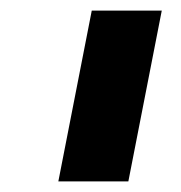

<svg xmlns="http://www.w3.org/2000/svg" viewBox="-20 -626 342 362"><path d="M153 -606H285L222 -284H90Z"/></svg>

Font: Libra Sans Modern
Style: Bold Italic
Weight: 700
Italic angle: -12°
Foundry: Stefan Peev, Context Ltd
Version: Version 1.000